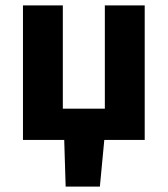

<svg xmlns="http://www.w3.org/2000/svg" viewBox="-20 -516 618 708"><path d="M222.1 172 216.8 0H64.7V-496.1H211.7V-115.3H366.6V-496.1H513.6V0H364.6L348.3 172Z"/></svg>

Font: Source Sans 3
Style: Regular
Weight: 200
Designer: Paul D. Hunt
Foundry: Adobe
Version: Version 3.046;hotconv 1.0.118;makeotfexe 2.5.65603